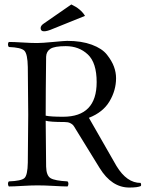

<svg xmlns="http://www.w3.org/2000/svg" viewBox="-20 -840 665 870"><path d="M303.2 -819.8Q346.2 -799.8 365.2 -768.1L221.2 -710Q193.4 -697.8 179.2 -698.2Q164.1 -698.2 164.1 -712.9Q164.1 -724.1 179.2 -733.9ZM187 -293Q187 -234.9 189 -85Q189.9 -43.9 209.5 -32.5Q229 -21 286.1 -18.1Q290 -14.2 290 -7.1Q290 0 286.1 4.9Q266.1 4.9 223.6 2.4Q181.2 0 149.9 0Q122.1 0 81.5 2.4Q41 4.9 20 4.9Q16.1 0 16.1 -7.1Q16.1 -14.2 20 -18.1Q76.2 -20 90.6 -33Q105 -45.9 106 -103Q107.9 -253.9 107.9 -320.8Q107.9 -369.6 106 -536.1Q105 -596.2 90.1 -610.6Q75.2 -625 20 -627Q16.1 -631.8 16.1 -638.9Q16.1 -646 20 -649.9Q42 -649.9 81.5 -647.5Q121.1 -645 147.9 -645Q169.9 -645 221.4 -649.9Q272.9 -654.8 284.2 -654.8Q349.1 -654.8 396 -637.5Q442.9 -620.1 464.8 -592Q486.8 -564 496.3 -538.1Q505.9 -512.2 505.9 -485.8Q505.9 -430.7 476.3 -380.9Q446.8 -331.1 382.8 -306.2L507.8 -87.9Q554.7 -10.7 617.2 -11.2Q621.1 -3.4 618.2 2.9Q604 9.8 565.9 9.8Q485.8 9.8 431.2 -79.1L324.2 -252.9Q315.4 -268.1 311.3 -272.9Q307.1 -277.8 297.6 -282.5Q288.1 -287.1 272 -287.1Q206.1 -287.1 187 -293ZM189 -583Q187 -417 187 -320.8V-315.9Q209 -311 266.1 -311Q418 -311 418 -467.8Q418 -555.7 377.9 -593.3Q337.9 -630.9 277.8 -630.9Q227.1 -630.9 208.5 -618.9Q189.9 -606.9 189 -583Z"/></svg>

Font: Linux Libertine Display
Style: Regular
Weight: 400
Designer: Philipp H. Poll
Foundry: Philipp H. Poll
Version: Version 5.0.9